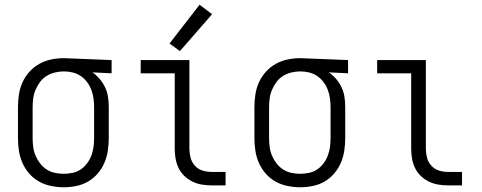

<svg xmlns="http://www.w3.org/2000/svg" viewBox="-20 -784 2040 812"><path d="M250 8Q276 8 303 2.5Q330 -3 353 -16.5Q376 -30 393.5 -50.5Q411 -71 421.5 -95.5Q432 -120 436 -146.5Q440 -173 440 -200V-330Q440 -352 437 -373Q434 -394 425 -413.5Q416 -433 402 -449.5Q388 -466 371 -478L452 -474V-530L251 -538H250Q223 -538 196.5 -532.5Q170 -527 146.5 -514Q123 -501 104.5 -480.5Q86 -460 75 -435.5Q64 -411 60 -384Q56 -357 56 -330V-200Q56 -173 60 -146.5Q64 -120 75 -95Q86 -70 104 -49.5Q122 -29 145.5 -16Q169 -3 196 2.5Q223 8 250 8ZM250 -49Q231 -49 212 -53Q193 -57 177 -67.5Q161 -78 149.5 -93Q138 -108 130.5 -125.5Q123 -143 120.5 -162Q118 -181 118 -200V-330Q118 -349 120.5 -368Q123 -387 130.5 -404.5Q138 -422 149.5 -437.5Q161 -453 177.5 -463Q194 -473 212.5 -477.5Q231 -482 250 -482Q269 -482 287.5 -477.5Q306 -473 321.5 -462.5Q337 -452 348.5 -436.5Q360 -421 366.5 -403.5Q373 -386 375.5 -367.5Q378 -349 378 -330V-200Q378 -181 375.5 -162.5Q373 -144 366.5 -126.5Q360 -109 348.5 -93.5Q337 -78 321.5 -67.5Q306 -57 287 -53Q268 -49 250 -49Z M874 0H934V-57H874Q854 -57 835.5 -63Q817 -69 804 -83.5Q791 -98 786 -117Q781 -136 781 -155V-530H575V-474H719V-155Q719 -134 722.5 -113.5Q726 -93 735 -74Q744 -55 759 -40.5Q774 -26 793 -16.5Q812 -7 832.5 -3.5Q853 0 874 0ZM741 -568 877 -724 824 -764 697 -600Z M1250 8Q1276 8 1303 2.5Q1330 -3 1353 -16.5Q1376 -30 1393.5 -50.5Q1411 -71 1421.5 -95.5Q1432 -120 1436 -146.5Q1440 -173 1440 -200V-330Q1440 -352 1437 -373Q1434 -394 1425 -413.5Q1416 -433 1402 -449.5Q1388 -466 1371 -478L1452 -474V-530L1251 -538H1250Q1223 -538 1196.5 -532.5Q1170 -527 1146.5 -514Q1123 -501 1104.5 -480.5Q1086 -460 1075 -435.5Q1064 -411 1060 -384Q1056 -357 1056 -330V-200Q1056 -173 1060 -146.5Q1064 -120 1075 -95Q1086 -70 1104 -49.5Q1122 -29 1145.5 -16Q1169 -3 1196 2.5Q1223 8 1250 8ZM1250 -49Q1231 -49 1212 -53Q1193 -57 1177 -67.5Q1161 -78 1149.5 -93Q1138 -108 1130.5 -125.5Q1123 -143 1120.5 -162Q1118 -181 1118 -200V-330Q1118 -349 1120.5 -368Q1123 -387 1130.5 -404.5Q1138 -422 1149.5 -437.5Q1161 -453 1177.5 -463Q1194 -473 1212.5 -477.5Q1231 -482 1250 -482Q1269 -482 1287.5 -477.5Q1306 -473 1321.5 -462.5Q1337 -452 1348.5 -436.5Q1360 -421 1366.5 -403.5Q1373 -386 1375.5 -367.5Q1378 -349 1378 -330V-200Q1378 -181 1375.5 -162.5Q1373 -144 1366.5 -126.5Q1360 -109 1348.5 -93.5Q1337 -78 1321.5 -67.5Q1306 -57 1287 -53Q1268 -49 1250 -49Z M1874 0H1934V-57H1874Q1854 -57 1835.5 -63Q1817 -69 1804 -83.5Q1791 -98 1786 -117Q1781 -136 1781 -155V-530H1575V-474H1719V-155Q1719 -134 1722.5 -113.5Q1726 -93 1735 -74Q1744 -55 1759 -40.5Q1774 -26 1793 -16.5Q1812 -7 1832.5 -3.5Q1853 0 1874 0Z"/></svg>

Font: Iosevka SS09 Light
Style: Regular
Weight: 300
Monospace: yes
Designer: Belleve Invis
Foundry: Belleve Invis
Version: Version 5.2.1; ttfautohint (v1.8.3)